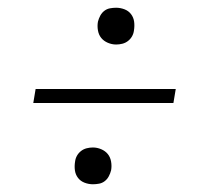

<svg xmlns="http://www.w3.org/2000/svg" viewBox="-20 -588 540 496"><path d="M280 -473Q269 -473 258.5 -477.5Q248 -482 241.5 -490Q235 -498 233 -509.5Q231 -521 233 -532Q235 -540 239 -547.5Q243 -555 249.5 -560Q256 -565 264 -566.5Q272 -568 280 -568Q291 -568 301.5 -564Q312 -560 318.5 -551.5Q325 -543 326.5 -532Q328 -521 326 -509Q325 -501 321 -494Q317 -487 310.5 -482Q304 -477 296 -475Q288 -473 280 -473ZM66 -322 72 -358H434L428 -322ZM220 -112Q209 -112 198.5 -116Q188 -120 181.5 -128.5Q175 -137 173.5 -148Q172 -159 174 -171Q175 -179 179 -186Q183 -193 189.5 -198Q196 -203 204 -205Q212 -207 220 -207Q231 -207 241.5 -202.5Q252 -198 258.5 -190Q265 -182 267 -170.5Q269 -159 267 -148Q265 -140 261 -132.5Q257 -125 250.5 -120Q244 -115 236 -113.5Q228 -112 220 -112Z"/></svg>

Font: Iosevka Curly XLtObl
Style: Regular
Weight: 200
Italic angle: -9°
Monospace: yes
Designer: Belleve Invis
Foundry: Belleve Invis
Version: Version 11.1.0; ttfautohint (v1.8.3)